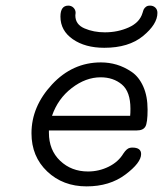

<svg xmlns="http://www.w3.org/2000/svg" viewBox="-20 -659 580 683"><path d="M195 -600Q195 -639 223 -639Q234 -639 241.5 -631.5Q249 -624 249 -613Q249 -612 248.5 -609Q248 -606 248 -604Q248 -572 280.5 -558Q313 -544 353 -544Q399 -544 438 -561.5Q477 -579 487 -613L488 -616Q489 -619 489.5 -621Q490 -623 491.5 -626Q493 -629 495 -631Q497 -633 499.5 -635Q502 -637 505.5 -638Q509 -639 514 -639Q525 -639 532.5 -632Q540 -625 540 -613Q540 -573 489 -531Q438 -489 351 -489Q283 -489 239 -519.5Q195 -550 195 -600ZM92 -185Q92 -280 165 -358.5Q238 -437 339 -437Q368 -437 395 -429Q422 -421 448 -403.5Q474 -386 489.5 -351.5Q505 -317 505 -269Q505 -222 497 -208.5Q489 -195 467 -195H154V-187Q154 -125 194 -87Q234 -49 293 -49Q332 -49 366.5 -66Q401 -83 419 -113Q431 -131 442 -133Q446 -134 451 -134Q482 -134 482 -111Q482 -80 426 -38Q370 4 288 4Q204 4 148 -49Q92 -102 92 -185ZM165 -247H443Q444 -256 444 -272Q444 -333 413.5 -358.5Q383 -384 338 -384Q285 -384 235.5 -346Q186 -308 165 -247Z"/></svg>

Font: CMU Typewriter Text
Style: LightOblique
Weight: 200
Italic angle: -9.46001°
Version: Version 0.7.0